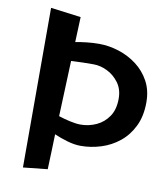

<svg xmlns="http://www.w3.org/2000/svg" viewBox="-89 -875 845 963"><g transform="rotate(10 334.0 -393.5)"><path d="M93 13V-800L247 -780L242 -652Q268 -657 299.5 -660.5Q331 -664 362 -664Q412 -664 462.5 -648Q513 -632 554.5 -600.5Q596 -569 621 -523Q646 -477 646 -416Q646 -346 621 -294.5Q596 -243 554.5 -209.5Q513 -176 462 -160Q411 -144 359 -144Q327 -144 289.5 -155Q252 -166 223 -179Q222 -140 220.5 -98.5Q219 -57 218 -28.5Q217 0 217 0ZM227 -272Q254 -263 285.5 -256Q317 -249 340 -249Q382 -249 420 -266.5Q458 -284 482 -319.5Q506 -355 506 -410Q506 -458 481.5 -491Q457 -524 422 -541Q387 -558 353 -558Q328 -558 298.5 -557.5Q269 -557 238 -555Z"/></g></svg>

Font: RocknRoll One
Style: Regular
Weight: 400
Designer: Fontworks Inc.
Foundry: Fontworks Inc.
Version: Version 1.100